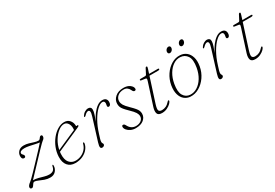

<svg xmlns="http://www.w3.org/2000/svg" viewBox="31 -1383 3102 2168"><g transform="rotate(-30 1582.0 -299.0)"><path d="M371 -90.5Q371 -52.5 344.8 -22.5Q318.5 7.5 272.5 7.5Q234.5 7.5 199.5 -5.2Q164.5 -18 136.5 -30.8Q108.5 -43.5 90.5 -43.5Q79 -43.5 70.2 -31Q61.5 -18.5 52.8 -5.8Q44 7 31 7Q10 7 10 -14Q10 -36 51 -66Q58.5 -71.5 76.2 -88.5Q94 -105.5 127.8 -140.2Q161.5 -175 217 -234Q275.5 -296 312.8 -335.8Q350 -375.5 366.5 -395.5Q344 -397.5 310.2 -405.2Q276.5 -413 242 -419.8Q207.5 -426.5 183.5 -426.5Q120 -426.5 120 -393Q120 -383 134 -370.5Q144.5 -361.5 144.5 -349.5Q144.5 -330 125 -330Q95.5 -330 95.5 -370.5Q95.5 -406 120.5 -431.8Q145.5 -457.5 189.5 -457.5Q222 -457.5 253 -448.2Q284 -439 312.2 -429.8Q340.5 -420.5 364.5 -420.5Q376 -420.5 383.2 -429.8Q390.5 -439 397.5 -448.2Q404.5 -457.5 415 -457.5Q431 -457.5 431 -438Q431 -413.5 403.5 -395.5Q398.5 -392 381.5 -375.8Q364.5 -359.5 329.5 -323Q294.5 -286.5 234 -222Q175 -159 141.2 -123.8Q107.5 -88.5 85.5 -64.5Q120 -64 153.8 -55Q187.5 -46 218.8 -37Q250 -28 277.5 -28Q310.5 -28 329.2 -41.2Q348 -54.5 356 -92.5Q359 -104.5 364.5 -104.5Q371 -104.5 371 -90.5Z M798.5 -136.5Q794 -101 768.2 -67.8Q742.5 -34.5 699.2 -13.5Q656 7.5 598.5 7.5Q536.5 7.5 501.8 -33.5Q467 -74.5 470 -148.5Q472.5 -208.5 494.8 -263.8Q517 -319 552.5 -362.8Q588 -406.5 631 -432Q674 -457.5 718 -457.5Q761.5 -457.5 787 -427.5Q812.5 -397.5 812.5 -357.5Q812.5 -346 825 -350Q838.5 -354.5 838.5 -344Q838.5 -339.5 833.8 -335.5Q829 -331.5 814.5 -325Q796 -317 764.2 -302.8Q732.5 -288.5 694.8 -272Q657 -255.5 620.2 -239.2Q583.5 -223 554 -210Q524.5 -197 510 -190.5Q508 -177.5 507.5 -164.5Q503.5 -89 534.5 -51.8Q565.5 -14.5 617 -14.5Q651.5 -14.5 685.5 -28.5Q719.5 -42.5 745.5 -70.2Q771.5 -98 782 -139Q784.5 -149.5 791.5 -149.5Q800 -149.5 798.5 -136.5ZM705 -439.5Q668.5 -439.5 629 -408.8Q589.5 -378 557.8 -326.2Q526 -274.5 513.5 -211.5Q532 -220 564.2 -234Q596.5 -248 634.2 -264.8Q672 -281.5 708 -297.2Q744 -313 770.5 -324.5Q772 -333 772 -348.5Q772 -387 753 -413.2Q734 -439.5 705 -439.5Z M947 -391Q941 -393.5 947.5 -405.5Q961.5 -429.5 984.2 -443.2Q1007 -457 1030 -457Q1047.5 -457 1058.5 -447.2Q1069.5 -437.5 1069.5 -417.5Q1069.5 -392.5 1056.8 -355.2Q1044 -318 1030 -281.5Q1053 -330.5 1082.8 -370.2Q1112.5 -410 1145.8 -433.5Q1179 -457 1213.5 -457Q1244 -457 1258.5 -442Q1273 -427 1273 -402Q1273 -380.5 1265 -368Q1257 -355.5 1245 -355.5Q1227.5 -355.5 1227.5 -372.5Q1227.5 -380.5 1230 -388.2Q1232.5 -396 1232.5 -406Q1232.5 -420 1226.2 -428.8Q1220 -437.5 1204 -437.5Q1175 -437.5 1136 -401.5Q1097 -365.5 1058.5 -299.2Q1020 -233 992 -142Q981 -107.5 975.2 -87.8Q969.5 -68 969.5 -53Q969.5 -40 975.2 -33.2Q981 -26.5 981 -16.5Q981 -7 971.5 0.5Q962 8 949 8Q930.5 8 926.8 -8.5Q923 -25 936 -67.5L1024.5 -352.5Q1038 -395.5 1034.2 -413Q1030.5 -430.5 1014.5 -430.5Q1005 -430.5 993 -423.8Q981 -417 964.5 -400Q953 -388.5 947 -391Z M1401 -12.5Q1442.5 -12.5 1469 -33.5Q1495.5 -54.5 1495.5 -87Q1495.5 -110 1480.5 -135Q1465.5 -160 1419.5 -204Q1387.5 -235 1370.2 -256Q1353 -277 1346.5 -295Q1340 -313 1340 -335Q1340 -385 1380.8 -421.2Q1421.5 -457.5 1489 -457.5Q1541.5 -457.5 1572.5 -433.5Q1603.5 -409.5 1603.5 -382.5Q1603.5 -363.5 1584.5 -363.5Q1568.5 -363.5 1558.5 -386.5Q1547.5 -412 1529.2 -426Q1511 -440 1483 -440Q1433 -440 1403.2 -413.5Q1373.5 -387 1373.5 -349.5Q1373.5 -324 1387.8 -299.2Q1402 -274.5 1447 -230.5Q1480 -198.5 1497.8 -177Q1515.5 -155.5 1522.2 -138.2Q1529 -121 1529 -101.5Q1529 -54.5 1491.2 -23.5Q1453.5 7.5 1386.5 7.5Q1351.5 7.5 1323.2 -5.8Q1295 -19 1278.5 -39Q1262 -59 1262 -78.5Q1262 -98.5 1279 -98.5Q1285.5 -98.5 1292.5 -93.8Q1299.5 -89 1306 -75.5Q1323.5 -42 1347.8 -27.2Q1372 -12.5 1401 -12.5Z M1760 -422.5 1708.5 -430Q1696.5 -431.5 1696.5 -439.5Q1696.5 -449 1710 -449H1769Q1781 -449 1785.5 -457L1822 -527Q1827 -536 1836 -536Q1844.5 -536 1844.5 -526.5Q1844.5 -521.5 1839.5 -505.5L1821.5 -449H1936Q1948 -449 1948 -440.5Q1948 -429 1924.5 -429H1815L1716 -121Q1696 -59 1705 -40.2Q1714 -21.5 1744.5 -21.5Q1773 -21.5 1798 -33.5Q1823 -45.5 1849 -75Q1855 -81.5 1860 -81.5Q1866.5 -81.5 1866.5 -75Q1866.5 -61.5 1847.5 -42Q1828.5 -22.5 1797.5 -7.5Q1766.5 7.5 1729.5 7.5Q1681 7.5 1670.8 -22Q1660.5 -51.5 1676 -101L1767.5 -386Q1774 -406.5 1772.5 -413.8Q1771 -421 1760 -422.5Z M2229.5 -457Q2274.5 -454.5 2308 -428Q2341.5 -401.5 2356.2 -353.2Q2371 -305 2359 -236Q2346 -165 2306.8 -108.5Q2267.5 -52 2212.5 -20.2Q2157.5 11.5 2097.5 7.5Q2055 4.5 2022.8 -21.8Q1990.5 -48 1976.5 -96.5Q1962.5 -145 1974 -213.5Q1987 -284.5 2025.2 -341Q2063.5 -397.5 2117 -429.2Q2170.5 -461 2229.5 -457ZM2107 -12.5Q2155.5 -9.5 2200 -37.5Q2244.5 -65.5 2276.8 -118Q2309 -170.5 2321.5 -241Q2339 -339.5 2308.5 -386.5Q2278 -433.5 2220 -437Q2173 -440 2130 -412Q2087 -384 2055.5 -331.8Q2024 -279.5 2011.5 -208.5Q1994.5 -110.5 2023.5 -63.2Q2052.5 -16 2107 -12.5ZM2143.5 -534.5Q2129.5 -534.5 2123.5 -545.2Q2117.5 -556 2121 -570.5Q2125 -585.5 2136.8 -596Q2148.5 -606.5 2163 -606.5Q2177.5 -606.5 2183.5 -596Q2189.5 -585.5 2185.5 -570.5Q2182 -556 2170 -545.2Q2158 -534.5 2143.5 -534.5ZM2304 -534.5Q2290 -534.5 2283.8 -545.2Q2277.5 -556 2281.5 -570.5Q2285.5 -585.5 2297.2 -596Q2309 -606.5 2323 -606.5Q2337.5 -606.5 2343.5 -596Q2349.5 -585.5 2345.5 -570.5Q2342 -556 2330.2 -545.2Q2318.5 -534.5 2304 -534.5Z M2497 -391Q2491 -393.5 2497.5 -405.5Q2511.5 -429.5 2534.2 -443.2Q2557 -457 2580 -457Q2597.5 -457 2608.5 -447.2Q2619.5 -437.5 2619.5 -417.5Q2619.5 -392.5 2606.8 -355.2Q2594 -318 2580 -281.5Q2603 -330.5 2632.8 -370.2Q2662.5 -410 2695.8 -433.5Q2729 -457 2763.5 -457Q2794 -457 2808.5 -442Q2823 -427 2823 -402Q2823 -380.5 2815 -368Q2807 -355.5 2795 -355.5Q2777.5 -355.5 2777.5 -372.5Q2777.5 -380.5 2780 -388.2Q2782.5 -396 2782.5 -406Q2782.5 -420 2776.2 -428.8Q2770 -437.5 2754 -437.5Q2725 -437.5 2686 -401.5Q2647 -365.5 2608.5 -299.2Q2570 -233 2542 -142Q2531 -107.5 2525.2 -87.8Q2519.5 -68 2519.5 -53Q2519.5 -40 2525.2 -33.2Q2531 -26.5 2531 -16.5Q2531 -7 2521.5 0.5Q2512 8 2499 8Q2480.5 8 2476.8 -8.5Q2473 -25 2486 -67.5L2574.5 -352.5Q2588 -395.5 2584.2 -413Q2580.5 -430.5 2564.5 -430.5Q2555 -430.5 2543 -423.8Q2531 -417 2514.5 -400Q2503 -388.5 2497 -391Z M2976 -422.5 2924.5 -430Q2912.5 -431.5 2912.5 -439.5Q2912.5 -449 2926 -449H2985Q2997 -449 3001.5 -457L3038 -527Q3043 -536 3052 -536Q3060.5 -536 3060.5 -526.5Q3060.5 -521.5 3055.5 -505.5L3037.5 -449H3152Q3164 -449 3164 -440.5Q3164 -429 3140.5 -429H3031L2932 -121Q2912 -59 2921 -40.2Q2930 -21.5 2960.5 -21.5Q2989 -21.5 3014 -33.5Q3039 -45.5 3065 -75Q3071 -81.5 3076 -81.5Q3082.5 -81.5 3082.5 -75Q3082.5 -61.5 3063.5 -42Q3044.5 -22.5 3013.5 -7.5Q2982.5 7.5 2945.5 7.5Q2897 7.5 2886.8 -22Q2876.5 -51.5 2892 -101L2983.5 -386Q2990 -406.5 2988.5 -413.8Q2987 -421 2976 -422.5Z"/></g></svg>

Font: Fraunces 9pt Thin
Style: Italic
Weight: 100
Italic angle: -16°
Version: Version 1.000;[b76b70a41]